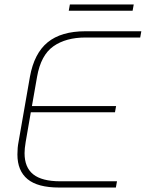

<svg xmlns="http://www.w3.org/2000/svg" viewBox="-20 -840 653 860"><path d="M58 -148Q58 -179 63 -204L114 -496Q133 -601 193.5 -650.5Q254 -700 363 -700H613L608 -672H363Q275 -672 219 -632.5Q163 -593 146 -496L123 -365H500L495 -337H118L95 -204Q90 -174 90 -154Q90 -90 129 -59Q168 -28 250 -28H504L499 0H245Q149 0 103.5 -37.5Q58 -75 58 -148ZM293 -820H579L574 -792H288Z"/></svg>

Font: KoHo ExtraLight
Style: Italic
Weight: 275
Italic angle: -10°
Version: Version 1.000; ttfautohint (v1.6)